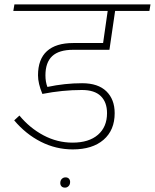

<svg xmlns="http://www.w3.org/2000/svg" viewBox="-20 -702 709 879"><path d="M188 -357Q188 -327 197 -304Q277 -321 356 -321Q429 -321 467 -284Q505 -247 505 -184Q505 -106 454 -62Q403 -18 313 -18Q236 -18 167 -53Q98 -88 45 -151L69 -173Q116 -116 179 -82.5Q242 -49 312 -49Q387 -49 428.5 -85Q470 -121 470 -184Q470 -234 441.5 -262Q413 -290 355 -290Q266 -290 174 -272Q154 -320 154 -357Q154 -431 195 -468Q236 -505 315 -505H452L473 -652H41L46 -682H669L664 -652H507L481 -474H315Q250 -474 219 -445Q188 -416 188 -357ZM256 136Q256 124 263 117Q270 110 280 110Q290 110 295.5 116Q301 122 301 131Q301 143 294 150Q287 157 278 157Q267 157 261.5 151Q256 145 256 136Z"/></svg>

Font: FiraGO UltraLight
Style: Italic
Weight: 200
Italic angle: -8°
Designer: bBox Type GmbH
Foundry: bBox Type GmbH
Version: Version 1.001